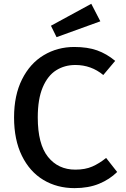

<svg xmlns="http://www.w3.org/2000/svg" viewBox="-20 -967 655 1001"><path d="M580.5 -649.7 518.5 -575.9Q455.4 -628.2 372.8 -628.2Q316.9 -628.2 272.8 -600.5Q228.7 -572.8 202.8 -511.8Q176.9 -450.8 176.9 -354.9Q176.9 -215.4 230.3 -149Q283.6 -82.6 372.8 -82.6Q424.1 -82.6 461 -98.7Q497.9 -114.9 533.3 -143.6L590.8 -70.3Q551.8 -31.8 496.7 -9Q441.5 13.8 368.7 13.8Q277.4 13.8 206.2 -29Q134.9 -71.8 94.1 -154.9Q53.3 -237.9 53.3 -354.9Q53.3 -470.3 94.9 -553.3Q136.4 -636.4 207.9 -679.2Q279.5 -722.1 367.2 -722.1Q436.4 -722.1 486.2 -704.4Q535.9 -686.7 580.5 -649.7ZM245.6 -832.8 455.9 -947.2 503.1 -855.9 274.9 -773.3Z"/></svg>

Font: Fira Code Fixed Medium
Style: Regular
Weight: 500
Monospace: yes
Designer: Carrois Corporate, Edenspiekermann AG, Nikita Prokopov
Foundry: Carrois Corporate, Edenspiekermann AG, Nikita Prokopov
Version: Version 5.002